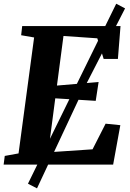

<svg xmlns="http://www.w3.org/2000/svg" viewBox="-28 -883 700 1030"><path d="M-8.5 0 -2.5 -46.5 71.5 -60 155 -682 85.5 -694 91 -743H618.5L604.5 -567H528L494 -677.5L312.5 -690L277.5 -424L501 -443L485.5 -342L268.5 -355.5L230.5 -66L468.5 -82L538.5 -219.5L617.5 -211.5L579 0ZM122 102.5 373.5 -411 595.5 -863 643 -838 412.5 -389 170.5 127.5Z"/></svg>

Font: Merriweather 28pt ExtraBold
Style: Italic
Weight: 800
Italic angle: -7.8°
Version: Version 2.101